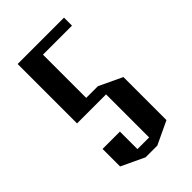

<svg xmlns="http://www.w3.org/2000/svg" viewBox="-180 -597 697 697"><g transform="rotate(-45 169.0 -248.0)"><path d="M288 -532V-491H139V-269H199L288 -227V-6L199 36H139L50 -6V-96H139V-6H199V-227H50V-532Z"/></g></svg>

Font: Frankia
Style: Regular
Weight: 400
Version: Version 001.000